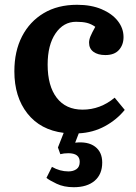

<svg xmlns="http://www.w3.org/2000/svg" viewBox="-20 -544 566 802"><path d="M288 238Q247 238 216.5 223.5Q186 209 174 199L197 153Q230 172 266 172Q286 172 299.5 162.5Q313 153 313 132Q313 96 265 96Q247 96 232 100L222 72L246 11Q149 -1 94.5 -70Q40 -139 40 -246Q40 -330 72 -392Q104 -454 162.5 -489Q221 -524 302 -524Q361 -524 404.5 -505.5Q448 -487 472 -456.5Q496 -426 496 -389Q496 -357 477 -335.5Q458 -314 420 -314Q389 -314 370.5 -327.5Q352 -341 352 -366Q352 -378 358 -392.5Q364 -407 378 -432Q361 -444 343 -448.5Q325 -453 298 -453Q245 -453 212 -404.5Q179 -356 179 -274Q179 -185 217 -135.5Q255 -86 325 -86Q399 -86 459 -136L501 -85Q468 -44 418.5 -17Q369 10 309 13L294 52Q347 46 377 68.5Q407 91 407 135Q407 184 375.5 211Q344 238 288 238Z"/></svg>

Font: Literata 12pt SemiBold
Style: Regular
Weight: 600
Designer: Latin by Veronika Burian and Jose Scaglione. Greek by Irene Vlachou. Cyrillic by Vera Evstafieva.
Foundry: TypeTogether
Version: Version 3.002